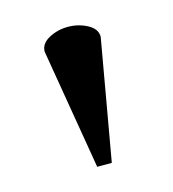

<svg xmlns="http://www.w3.org/2000/svg" viewBox="-58 -761 356 394"><g transform="rotate(-15 119.5 -564.5)"><path d="M179 -674 134 -418H103L60 -674Q60 -691 78.5 -701Q97 -711 119 -711Q141 -711 160 -701Q179 -691 179 -674Z"/></g></svg>

Font: Castoro
Style: Regular
Weight: 400
Designer: John Hudson
Foundry: Tiro Typeworks Ltd.
Version: Version 2.04